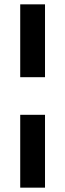

<svg xmlns="http://www.w3.org/2000/svg" viewBox="-20 -723 300 883"><path d="M187 -368H73V-703H187ZM187 140H73V-195H187Z"/></svg>

Font: Hind Siliguri SemiBold
Style: Regular
Weight: 600
Designer: Jyotish Sonowal
Foundry: Indian Type Foundry
Version: Version 1.001;PS 1.0;hotconv 1.0.86;makeotf.lib2.5.63406; tt